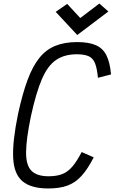

<svg xmlns="http://www.w3.org/2000/svg" viewBox="-20 -1052 648 1086"><path d="M253 14Q156 14 107.5 -26.5Q59 -67 54.5 -159Q50 -251 82 -407Q107 -522 136 -600Q165 -678 203 -725Q241 -772 293.5 -793Q346 -814 416 -814Q482 -814 522 -796.5Q562 -779 582 -739Q602 -699 608 -631L534 -612Q529 -665 517.5 -694Q506 -723 481.5 -734Q457 -745 414 -745Q345 -745 297.5 -713Q250 -681 217 -604.5Q184 -528 155 -395Q128 -265 127.5 -191Q127 -117 158 -86Q189 -55 255 -55Q301 -55 332.5 -67.5Q364 -80 389.5 -110Q415 -140 442 -192L510 -162Q476 -95 440.5 -56.5Q405 -18 361 -2Q317 14 253 14ZM417 -854 295 -985 360 -1030 434 -950 542 -1032 593 -987Z"/></svg>

Font: Victor Mono
Style: Italic
Weight: 400
Italic angle: -12°
Monospace: yes
Designer: Rune Bjørnerås
Version: Version 1.561;gftools[0.9.30]